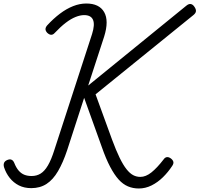

<svg xmlns="http://www.w3.org/2000/svg" viewBox="-20 -1054 1136 1093"><path d="M770 19Q737 19 708.5 7Q680 -5 655.5 -32Q631 -59 607 -104.5Q583 -150 560 -216L459 -497L362 -198Q339 -129 310.5 -80Q282 -31 245 -7Q208 17 158 17Q118 17 87.5 1.5Q57 -14 35.5 -41Q14 -68 3 -102Q-1 -116 3 -126.5Q7 -137 21 -143Q35 -149 45 -145Q55 -141 61 -127Q72 -99 86.5 -82.5Q101 -66 119 -59Q137 -52 160 -52Q189 -52 211.5 -66Q234 -80 253 -112.5Q272 -145 289 -199L504 -860Q521 -914 509.5 -941Q498 -968 459 -968Q437 -968 410.5 -957.5Q384 -947 354.5 -924.5Q325 -902 291 -866Q282 -856 271.5 -856Q261 -856 249 -867Q239 -878 239 -888Q239 -898 248 -909Q284 -948 321 -976Q358 -1004 396 -1019Q434 -1034 471 -1034Q545 -1034 573 -985Q601 -936 573 -846L482 -567L1040 -1021Q1054 -1033 1066 -1031Q1078 -1029 1087 -1015Q1096 -1002 1095.5 -991Q1095 -980 1082 -969L524 -517L618 -259Q641 -197 661 -156Q681 -115 700 -91Q719 -67 738 -57Q757 -47 779 -47Q810 -47 842 -72.5Q874 -98 911 -146Q919 -158 930 -159.5Q941 -161 954 -151Q965 -142 967 -132Q969 -122 960 -109Q937 -74 907.5 -45Q878 -16 843 1.5Q808 19 770 19Z"/></svg>

Font: Playwrite CO Light
Style: Regular
Weight: 300
Version: Version 1.002